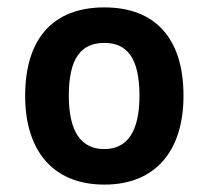

<svg xmlns="http://www.w3.org/2000/svg" viewBox="-20 -487 564 519"><path d="M262 12C401 12 476 -80 476 -228C476 -382 401 -467 262 -467C123 -467 48 -382 48 -228C48 -80 123 12 262 12ZM262 -84C198 -84 166 -133 166 -228C166 -328 198 -371 262 -371C325 -371 357 -328 357 -228C357 -133 325 -84 262 -84Z"/></svg>

Font: Noto Sans Thai UI SemCond SemBd
Style: Regular
Weight: 600
Width: 4
Designer: Monotype Design Team
Foundry: Monotype Imaging Inc.
Version: Version 2.000